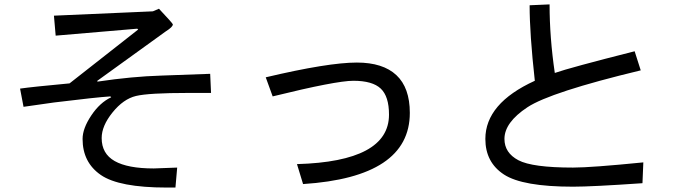

<svg xmlns="http://www.w3.org/2000/svg" viewBox="-20 -801 3040 864"><path d="M929.7 -382.8H828.1Q648.4 -382.8 591.8 -369.1Q535.2 -355.5 486.3 -294.9Q437.5 -234.4 437.5 -179.7Q437.5 -109.4 496.1 -76.2Q554.7 -43 671.9 -43L777.3 -46.9L769.5 43H730.5Q515.6 43 433.6 -13.7Q351.6 -70.3 351.6 -175.8Q351.6 -222.7 390.6 -281.2Q429.7 -339.8 480.5 -363.3L476.6 -367.2Q414.1 -363.3 222.7 -339.8L85.9 -320.3L70.3 -402.3Q125 -410.2 293 -425.8L601.6 -668L597.7 -671.9L230.5 -640.6L222.7 -730.5L668 -750L695.3 -761.7Q757.8 -695.3 757.8 -691.4Q757.8 -679.7 726.6 -660.2L418 -437.5V-433.6Q574.2 -457 707 -460.9L925.8 -468.8Z M1343.8 27.3 1316.4 -62.5Q1730.5 -74.2 1730.5 -285.2Q1730.5 -367.2 1693.4 -402.3Q1656.2 -437.5 1570.3 -437.5Q1492.2 -437.5 1207 -367.2L1175.8 -453.1Q1457 -519.5 1585.9 -519.5Q1703.1 -519.5 1763.7 -462.9Q1824.2 -406.2 1824.2 -293Q1824.2 -3.9 1343.8 27.3Z M2875 -70.3 2871.1 23.4Q2644.5 39.1 2558.6 39.1Q2332 39.1 2248 -15.6Q2164.1 -70.3 2164.1 -175.8Q2164.1 -335.9 2386.7 -437.5Q2363.3 -648.4 2363.3 -777.3L2453.1 -781.2Q2453.1 -632.8 2476.6 -472.7Q2543 -496.1 2835.9 -570.3L2863.3 -484.4Q2457 -386.7 2353.5 -318.4Q2250 -250 2250 -175.8Q2250 -113.3 2312.5 -80.1Q2375 -46.9 2558.6 -46.9Q2640.6 -46.9 2875 -70.3Z"/></svg>

Font: WenQuanYi Micro Hei
Style: Regular
Weight: 400
Foundry: Ascender Corporation
Version: Version 0.2.0-beta